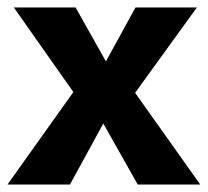

<svg xmlns="http://www.w3.org/2000/svg" viewBox="-20 -493 556 513"><path d="M0 0 176 -247 17 -473H182L263 -329L342 -473H506L341 -245L515 0H348L256 -163L167 0Z"/></svg>

Font: Ysabeau SC ExtraBold
Style: Regular
Weight: 800
Designer: Christian Thalmann (Catharsis Fonts)
Version: Version 2.001;gftools[0.9.30]; featfreeze: smcp